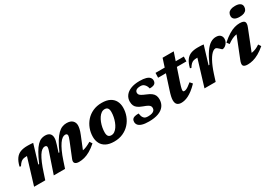

<svg xmlns="http://www.w3.org/2000/svg" viewBox="28 -1620 3570 2517"><g transform="rotate(-30 1813.0 -361.0)"><path d="M832 -42.5 794 -91.5Q823 -89.5 850.5 -93.5Q878 -97.5 909.8 -110.8Q941.5 -124 982.5 -148L1007 -110Q953 -62.5 905.8 -35.5Q858.5 -8.5 816.5 2.2Q774.5 13 735.5 13Q692 13 674.2 -7Q656.5 -27 674 -68.5L761.5 -284.5Q775 -317.5 779.5 -333.5Q784 -349.5 784 -358.5Q784 -372 776.2 -379.8Q768.5 -387.5 751 -387.5Q730 -387.5 707.5 -371.5Q685 -355.5 661.2 -321.2Q637.5 -287 612.5 -233.2Q587.5 -179.5 562.5 -104L528 0H357.5L454 -285Q462 -308 466.2 -322.2Q470.5 -336.5 472 -345.5Q473.5 -354.5 473.5 -361Q473.5 -373.5 466.5 -380.5Q459.5 -387.5 444 -387.5Q421 -387.5 398.8 -370.8Q376.5 -354 354.2 -318.8Q332 -283.5 308.8 -229Q285.5 -174.5 261 -99L228.5 0H59.5L180 -395.5Q178.5 -395.5 176.8 -395.5Q175 -395.5 173 -395.5Q144 -395.5 123 -390Q102 -384.5 83.8 -367.8Q65.5 -351 45 -318L26 -324Q44 -396.5 73.8 -436.8Q103.5 -477 146.8 -493Q190 -509 247.5 -509Q265 -509 278.2 -508.5Q291.5 -508 305.5 -507.2Q319.5 -506.5 337 -504.5L252.5 -223.5L266.5 -226Q304.5 -314 336.8 -369.8Q369 -425.5 398.5 -456Q428 -486.5 456.5 -498.2Q485 -510 515.5 -510Q564.5 -510 588.2 -487.2Q612 -464.5 612 -423Q612 -404 607.2 -381.2Q602.5 -358.5 592.5 -328L559.5 -224.5H572Q610 -310 644.2 -365.8Q678.5 -421.5 710.8 -453Q743 -484.5 775.2 -497.5Q807.5 -510.5 841.5 -510.5Q903 -510.5 932 -482Q961 -453.5 961 -411Q961 -389.5 954.5 -359Q948 -328.5 929 -281.5Z M1374.5 -510Q1449.5 -510 1497 -484.8Q1544.5 -459.5 1567.2 -416Q1590 -372.5 1590 -317.5Q1590 -252.5 1568 -193.2Q1546 -134 1504.2 -87.5Q1462.5 -41 1403 -14Q1343.5 13 1269 13Q1194.5 13 1146.8 -12Q1099 -37 1076.2 -80.8Q1053.5 -124.5 1053.5 -179.5Q1053.5 -244.5 1075.8 -303.8Q1098 -363 1139.5 -409.5Q1181 -456 1240.5 -483Q1300 -510 1374.5 -510ZM1276.5 -78Q1303 -78 1326.2 -94.2Q1349.5 -110.5 1368 -137.8Q1386.5 -165 1399.8 -199.5Q1413 -234 1420.2 -271Q1427.5 -308 1427.5 -343Q1427.5 -383 1412.5 -401Q1397.5 -419 1367.5 -419Q1340.5 -419 1317.2 -402.8Q1294 -386.5 1275.5 -359.2Q1257 -332 1243.8 -297.5Q1230.5 -263 1223.5 -226Q1216.5 -189 1216.5 -154Q1216.5 -114 1231.5 -96Q1246.5 -78 1276.5 -78Z M1726 -147Q1730 -121.5 1735.5 -104.8Q1741 -88 1752.5 -74.5Q1764 -61 1779.2 -56.2Q1794.5 -51.5 1816.5 -51.5Q1851.5 -51.5 1875.2 -59Q1899 -66.5 1911.2 -81Q1923.5 -95.5 1923.5 -116.5Q1923.5 -134 1916 -146.8Q1908.5 -159.5 1886.8 -171.8Q1865 -184 1821 -199.5Q1778 -215.5 1752.2 -233.8Q1726.5 -252 1715 -277.2Q1703.5 -302.5 1703.5 -338.5Q1703.5 -389.5 1732.5 -428.2Q1761.5 -467 1816.2 -488.5Q1871 -510 1949.5 -510Q2008.5 -510 2044.8 -499.2Q2081 -488.5 2097.5 -469.2Q2114 -450 2114 -424Q2114 -402.5 2104.5 -387.8Q2095 -373 2074 -365.5Q2053 -358 2017 -358Q2012 -380 2004 -395.5Q1996 -411 1984 -423Q1972.5 -435 1958.5 -440.5Q1944.5 -446 1926.5 -446Q1883.5 -446 1862.5 -431.8Q1841.5 -417.5 1841.5 -392.5Q1841.5 -378 1848.5 -366.2Q1855.5 -354.5 1876.8 -341.8Q1898 -329 1941 -311.5Q1985 -294 2010.2 -274.2Q2035.5 -254.5 2046.2 -229.8Q2057 -205 2057 -173Q2057 -113.5 2026.2 -71.8Q1995.5 -30 1936.8 -8.5Q1878 13 1794 13Q1730 13 1691.5 1Q1653 -11 1636.2 -31.8Q1619.5 -52.5 1619.5 -78.5Q1619.5 -101.5 1628.8 -116.5Q1638 -131.5 1661.2 -139.2Q1684.5 -147 1726 -147Z M2182 -425 2184.5 -497H2613L2610.5 -425ZM2400.5 -229.5Q2389.5 -196 2383.8 -175Q2378 -154 2376 -142.2Q2374 -130.5 2374 -123.5Q2374 -110.5 2379.5 -106.2Q2385 -102 2395.5 -102Q2406 -102 2420.2 -107.2Q2434.5 -112.5 2456 -126.8Q2477.5 -141 2509 -167.5L2540 -131Q2497 -86.5 2460 -58.2Q2423 -30 2391.5 -14.5Q2360 1 2333.5 7Q2307 13 2284.5 13Q2244 13 2222.2 -7.2Q2200.5 -27.5 2200.5 -73Q2200.5 -96.5 2208 -130Q2215.5 -163.5 2231.5 -212L2364 -622.5H2532.5Z M2759.5 -395.5Q2758 -395.5 2756.2 -395.5Q2754.5 -395.5 2752.5 -395.5Q2723.5 -395.5 2702.5 -390Q2681.5 -384.5 2663.2 -367.8Q2645 -351 2624.5 -318L2605.5 -324Q2623.5 -396.5 2653.2 -436.8Q2683 -477 2726.2 -493Q2769.5 -509 2827 -509Q2847 -509 2861.2 -508.5Q2875.5 -508 2888.8 -507.2Q2902 -506.5 2918 -504.5L2836 -234L2849.5 -236Q2895.5 -338 2936.8 -398Q2978 -458 3018.8 -484Q3059.5 -510 3103.5 -510Q3148.5 -510 3170.2 -488Q3192 -466 3192 -432Q3192 -403 3177.5 -378.8Q3163 -354.5 3142.2 -340.2Q3121.5 -326 3102 -326Q3098.5 -326 3088.5 -335.2Q3078.5 -344.5 3067 -355.5Q3055.5 -367 3044.2 -374.8Q3033 -382.5 3024 -382.5Q3007 -382.5 2988.5 -370.2Q2970 -358 2951 -334.5Q2932 -311 2913 -276.8Q2894 -242.5 2875.8 -198.8Q2857.5 -155 2840.5 -102L2808 0H2639Z M3232.5 -91 3376.5 -452.5 3411 -406Q3376.5 -407.5 3346.2 -402Q3316 -396.5 3284.8 -381.2Q3253.5 -366 3215.5 -338.5L3187.5 -376Q3247.5 -428.5 3296 -457.8Q3344.5 -487 3385.2 -498.5Q3426 -510 3462 -510Q3523.5 -510 3538 -485Q3552.5 -460 3530.5 -406L3386.5 -42.5L3346.5 -93Q3382.5 -90.5 3413.2 -95Q3444 -99.5 3473.8 -112Q3503.5 -124.5 3535.5 -146.5L3560.5 -108Q3508 -63 3460.5 -36.2Q3413 -9.5 3370.5 1.8Q3328 13 3289 13Q3237.5 13 3222.8 -9.2Q3208 -31.5 3232.5 -91ZM3407.5 -649Q3407.5 -674.5 3419.2 -694.2Q3431 -714 3457 -725.2Q3483 -736.5 3525 -736.5Q3575.5 -736.5 3600.8 -718.5Q3626 -700.5 3626 -668.5Q3626 -643 3614.2 -623.2Q3602.5 -603.5 3576.5 -592.2Q3550.5 -581 3508.5 -581Q3458 -581 3432.8 -599Q3407.5 -617 3407.5 -649Z"/></g></svg>

Font: Newsreader 9pt
Style: Bold Italic
Weight: 700
Italic angle: -17°
Designer: Hugues Gentile
Foundry: Production Type
Version: Version 1.003